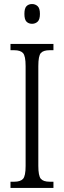

<svg xmlns="http://www.w3.org/2000/svg" viewBox="-20 -932 317 952"><path d="M32 0V-31H51Q81 -31 94 -45Q107 -59 107 -109V-604Q107 -655 94 -669Q81 -683 51 -683H32V-714H245V-683H226Q195 -683 182.5 -669Q170 -655 170 -604V-110Q170 -60 182.5 -45.5Q195 -31 226 -31H245V0ZM139 -814Q122 -814 111.5 -824.5Q101 -835 101 -863Q101 -891 111.5 -901.5Q122 -912 139 -912Q155 -912 166.5 -901.5Q178 -891 178 -863Q178 -835 166.5 -824.5Q155 -814 139 -814Z"/></svg>

Font: Noto Serif Ethiopic ExtraCondensed Light
Style: Regular
Weight: 300
Width: 2
Designer: Monotype Design Team
Foundry: Monotype Imaging Inc.
Version: Version 2.102; ttfautohint (v1.8.4.7-5d5b)